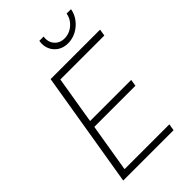

<svg xmlns="http://www.w3.org/2000/svg" viewBox="-272 -1035 1135 1135"><g transform="rotate(-45 295.0 -467.5)"><path d="M55.7 0 176.3 -727.5H589.8L583 -685.1H215.3L166 -387.2H509.8L502.9 -345.2H159.2L108.9 -42H483.4L476.6 0ZM399.4 -803.7Q362.3 -803.7 335.2 -821.3Q308.1 -838.9 295.4 -868.7Q282.7 -898.4 289.1 -934.6H325.2Q318.4 -894 341.8 -866.5Q365.2 -838.9 405.3 -838.9Q432.1 -838.9 456.1 -851.6Q480 -864.3 496.3 -886Q512.7 -907.7 517.1 -934.6H553.7Q547.9 -898.4 525.1 -868.7Q502.4 -838.9 469.5 -821.3Q436.5 -803.7 399.4 -803.7Z"/></g></svg>

Font: Inter 17pt ExtraLight
Style: Italic
Weight: 250
Italic angle: -9.3988°
Version: Version 4.001;git-66647c0bb